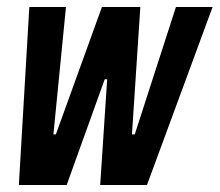

<svg xmlns="http://www.w3.org/2000/svg" viewBox="-20 -530 629 550"><path d="M34 0 64 -510H169L133 -145H140L272 -510H382L358 -145H366L484 -510H589L401 0H267L287 -303H280L171 0Z"/></svg>

Font: Saira ExtraCondensed
Style: Bold Italic
Weight: 700
Width: 2
Italic angle: -12°
Designer: Hector Gatti with collaboration of the Omnibus-Type team
Foundry: Omnibus-Type
Version: Version 1.101